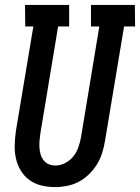

<svg xmlns="http://www.w3.org/2000/svg" viewBox="-20 -755 571 783"><path d="M205 8Q176 8 149 1.5Q122 -5 100.5 -20.5Q79 -36 65 -59Q51 -82 45 -109Q39 -136 40 -164.5Q41 -193 45 -222L116 -647H83L82 -735H262V-647H217L144 -207Q142 -193 141 -179Q140 -165 141 -151Q142 -137 146 -124Q150 -111 158.5 -100.5Q167 -90 179.5 -85Q192 -80 206 -80Q226 -80 245.5 -90Q265 -100 278.5 -116.5Q292 -133 299 -153Q306 -173 310 -193L385 -647H351V-735H530L531 -647H486L408 -179Q404 -155 396.5 -131Q389 -107 375.5 -85Q362 -63 343 -44.5Q324 -26 301.5 -14Q279 -2 254 3Q229 8 205 8Z"/></svg>

Font: Iosevka Curly Slab Semibold
Style: Italic
Weight: 600
Italic angle: -9°
Monospace: yes
Designer: Belleve Invis
Foundry: Belleve Invis
Version: Version 22.1.2; ttfautohint (v1.8.4)